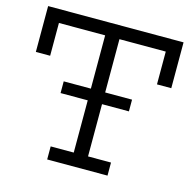

<svg xmlns="http://www.w3.org/2000/svg" viewBox="-109 -862 980 973"><g transform="rotate(15 381.0 -376.0)"><path d="M200.5 -342.5V-404H559V-342.5ZM736 -752V-511.5H661V-683.5H418V-68.5H538.5V0H222V-68.5H343V-683.5H100.5V-511.5H25.5V-752Z"/></g></svg>

Font: Hepta Slab
Style: Regular
Weight: 400
Designer: Michael LaGattuta
Foundry: Michael LaGattuta
Version: Version 1.100